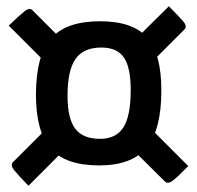

<svg xmlns="http://www.w3.org/2000/svg" viewBox="-20 -572 631 614"><path d="M297 -43Q190 -43 142.5 -96.5Q95 -150 95 -269Q95 -394 143 -449Q191 -504 300 -504Q405 -504 450.5 -452Q496 -400 496 -283Q496 -157 449 -100Q402 -43 297 -43ZM71 22Q39 -11 25.5 -27.5Q12 -44 22 -54L142 -174L189 -96ZM137 -361 8 -490Q41 -522 58 -535.5Q75 -549 84 -539L183 -440ZM507 8 407 -91 458 -165 582 -41Q550 -8 533.5 5Q517 18 507 8ZM300 -128Q351 -128 374.5 -164.5Q398 -201 398 -284Q398 -357 376 -388.5Q354 -420 304 -420Q247 -420 221.5 -383.5Q196 -347 196 -266Q196 -193 220.5 -160.5Q245 -128 300 -128ZM458 -366 410 -443 520 -552Q552 -520 566 -503.5Q580 -487 569 -477Z"/></svg>

Font: Yanone Kaffeesatz ExtraLight SemiBold
Style: Regular
Weight: 600
Version: Version 2.003